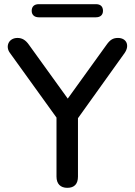

<svg xmlns="http://www.w3.org/2000/svg" viewBox="-20 -894 646 921"><path d="M440 -811C462 -811 474 -823 474 -842C474 -863 462 -874 440 -874H166C145 -874 132 -863 132 -842C132 -823 145 -811 166 -811ZM303 7C337 7 354 -12 354 -47V-327L578 -640C603 -676 587 -712 546 -712C522 -712 508 -703 491 -679L305 -421L119 -679C103 -702 86 -712 64 -712C21 -712 5 -671 27 -641L251 -330V-47C251 -12 270 7 303 7Z"/></svg>

Font: Nunito SemiBold
Style: Regular
Weight: 600
Designer: Vernon Adams
Foundry: Vernon Adams
Version: Version 3.602